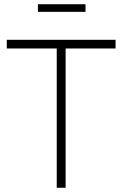

<svg xmlns="http://www.w3.org/2000/svg" viewBox="-20 -887 578 907"><path d="M384 -867V-831H159V-867ZM526 -699V-658H290V0H248V-658H12V-699Z"/></svg>

Font: Montserrat Ultra Light
Style: Regular
Weight: 200
Designer: Julieta Ulanovsky
Foundry: Julieta Ulanovsky
Version: Version 3.100;PS 003.100;hotconv 1.0.88;makeotf.lib2.5.64775